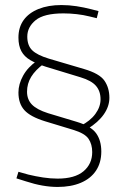

<svg xmlns="http://www.w3.org/2000/svg" viewBox="-20 -730 498 760"><path d="M327 -220 299 -232Q337 -251 357.5 -279Q378 -307 378 -337Q378 -369 360 -390Q342 -411 299 -424L161 -466Q124 -478 100 -492Q76 -506 64.5 -527.5Q53 -549 53 -581Q53 -622 73.5 -650.5Q94 -679 132.5 -694.5Q171 -710 223 -710Q253 -710 282.5 -705.5Q312 -701 343 -693L370 -686L363 -658L334 -665Q310 -671 283.5 -674Q257 -677 231 -677Q154 -677 121 -650Q88 -623 88 -585Q88 -550 107.5 -531Q127 -512 173 -498L312 -457Q374 -439 393.5 -410.5Q413 -382 413 -343Q413 -309 391 -277.5Q369 -246 327 -220ZM208 10Q150 10 83 -12L45 -24L53 -50L92 -39Q121 -32 150.5 -27.5Q180 -23 208 -23Q276 -23 310.5 -52Q345 -81 345 -128Q345 -159 330.5 -180.5Q316 -202 270 -216L158 -250Q100 -268 76.5 -294Q53 -320 53 -364Q53 -397 71.5 -430.5Q90 -464 126 -489L154 -478Q120 -453 103.5 -426Q87 -399 87 -367Q87 -336 106.5 -316Q126 -296 170 -282L283 -248Q340 -231 360.5 -202.5Q381 -174 381 -130Q381 -86 360 -54.5Q339 -23 300 -6.5Q261 10 208 10Z"/></svg>

Font: REM Thin
Style: Regular
Weight: 250
Designer: Octavio Pardo
Foundry: Ashler Design
Version: Version 1.005;gftools[0.9.28]